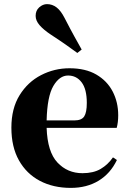

<svg xmlns="http://www.w3.org/2000/svg" viewBox="-20 -894 626 931"><path d="M376 -653.8 355 -637.2Q331.1 -654.8 302.7 -674.8Q274.4 -694.8 225.1 -727.1Q191.4 -749.5 172.1 -771.7Q152.8 -793.9 152.8 -816.9Q152.8 -843.3 170.4 -858.6Q188 -874 208 -874Q233.4 -874 254.2 -858.2Q274.9 -842.3 293 -807.1Q323.2 -748.5 341.8 -715.1Q360.4 -681.6 376 -653.8ZM323.2 17.1Q238.3 17.1 173.3 -17.1Q108.4 -51.3 71.8 -116.5Q35.2 -181.6 35.2 -274.9Q35.2 -368.2 75 -432.4Q114.7 -496.6 179.2 -529.8Q243.7 -563 316.9 -563Q394.5 -563 447 -532.5Q499.5 -502 526.4 -450.2Q553.2 -398.4 553.2 -335Q553.2 -300.8 545.9 -273.9H206.1Q210 -157.7 258.5 -106Q307.1 -54.2 379.9 -54.2Q433.1 -54.2 468.3 -75Q503.4 -95.7 527.8 -130.9L546.9 -118.2Q515.6 -52.7 458.3 -17.8Q400.9 17.1 323.2 17.1ZM206.1 -310.1H340.8Q375.5 -310.1 388.2 -329.3Q400.9 -348.6 400.9 -395Q400.9 -461.9 375.7 -494.9Q350.6 -527.8 310.1 -527.8Q268.6 -527.8 238.8 -477.3Q209 -426.8 206.1 -310.1Z"/></svg>

Font: Source Han Serif TW Heavy
Style: Regular
Weight: 900
Designer: Ryoko NISHIZUKA Ë•øÂ°öÊ∂ºÂ≠ê (kana & ideographs); Frank Grie√ühammer (Latin, Greek & Cyrillic); Wenlong ZHANG Âº†ÊñáÈæô 
Foundry: Adobe
Version: Version 2.003;hotconv 1.1.1;makeotfexe 2.6.0